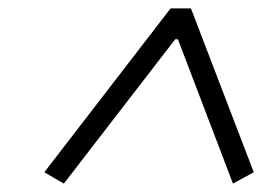

<svg xmlns="http://www.w3.org/2000/svg" viewBox="-20 -785 660 457"><path d="M85.5 -375 132 -348 397 -691.5H403.5L534.5 -348L584 -375L434.5 -765H386Z"/></svg>

Font: Monaspace Krypton ExtraLight
Style: Italic
Weight: 200
Italic angle: -11°
Designer: Riley Cran & the Lettermatic Team
Foundry: Lettermatic
Version: Version 1.101 (Monaspace Krypton)